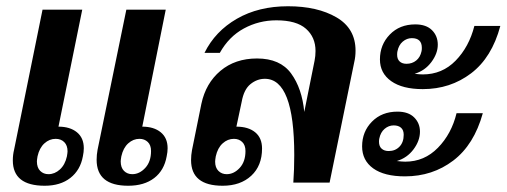

<svg xmlns="http://www.w3.org/2000/svg" viewBox="-20 -584 1620 614"><path d="M116 -553H243L167 -179Q204 -179 226 -161Q248 -143 248 -110Q248 -98 245 -84Q237 -40 205 -15Q173 10 123 10Q21 10 21 -71Q21 -89 25 -105ZM384 -553H510L435 -179Q472 -179 494 -161Q516 -143 516 -110Q516 -98 513 -84Q505 -39 473 -14.5Q441 10 390 10Q289 10 289 -73Q289 -89 292 -105ZM98 -68Q98 -48 108.5 -37.5Q119 -27 135 -27Q155 -27 171.5 -42Q188 -57 194 -84Q196 -96 196 -100Q196 -119 185.5 -129.5Q175 -140 158 -140Q138 -140 122 -125.5Q106 -111 100 -84Q98 -72 98 -68ZM366 -68Q366 -48 376.5 -37.5Q387 -27 403 -27Q426 -27 444.5 -47Q463 -67 463 -101Q463 -120 452.5 -130Q442 -140 426 -140Q406 -140 390 -125.5Q374 -111 368 -84Q366 -72 366 -68Z M591 -72Q591 -88 594 -104L624 -252Q638 -318 685 -357.5Q732 -397 802 -397Q876 -397 911 -349Q946 -301 953 -226L986 -390Q989 -405 989 -421Q989 -465 958.5 -492Q928 -519 864 -519Q808 -519 760 -493Q712 -467 683 -415H634Q668 -484 737.5 -524Q807 -564 901 -564Q995 -564 1056 -528.5Q1117 -493 1117 -422Q1117 -403 1113 -386L1034 0H918Q921 -42 921 -88Q921 -332 827 -332Q802 -332 781 -315Q760 -298 753 -259L736 -179Q774 -179 796 -161Q818 -143 818 -109Q818 -54 783.5 -22Q749 10 692 10Q591 10 591 -72ZM765 -101Q765 -120 754.5 -130Q744 -140 728 -140Q708 -140 692 -125.5Q676 -111 670 -84Q668 -72 668 -67Q668 -48 678.5 -37.5Q689 -27 705 -27Q728 -27 746.5 -47Q765 -67 765 -101Z M1308 -506Q1343 -506 1361.5 -487.5Q1380 -469 1380 -441Q1380 -413 1359.5 -385.5Q1339 -358 1306 -348Q1322 -346 1332 -346Q1394 -346 1437 -390Q1480 -434 1497 -501H1580Q1553 -400 1486.5 -349.5Q1420 -299 1332 -299Q1267 -299 1231 -324.5Q1195 -350 1195 -394Q1195 -441 1226.5 -473.5Q1258 -506 1308 -506ZM1250 -409Q1250 -395 1258 -387.5Q1266 -380 1280 -380Q1298 -380 1311 -390.5Q1324 -401 1328 -420Q1329 -424 1329 -431Q1329 -462 1297 -462Q1281 -462 1268 -451Q1255 -440 1251 -420Q1250 -416 1250 -409ZM1251 -227Q1286 -227 1304.5 -208.5Q1323 -190 1323 -163Q1323 -134 1302.5 -106.5Q1282 -79 1249 -69Q1267 -67 1276 -67Q1337 -67 1380.5 -111.5Q1424 -156 1440 -222H1524Q1496 -121 1429.5 -70.5Q1363 -20 1275 -20Q1209 -20 1173.5 -45.5Q1138 -71 1138 -116Q1138 -163 1169.5 -195Q1201 -227 1251 -227ZM1192 -131Q1192 -116 1200.5 -108.5Q1209 -101 1223 -101Q1244 -101 1257.5 -115Q1271 -129 1271 -153Q1271 -168 1262.5 -175.5Q1254 -183 1239 -183Q1223 -183 1210 -172Q1197 -161 1193 -141Q1192 -137 1192 -131Z"/></svg>

Font: Trirong SemiBold
Style: Italic
Weight: 600
Italic angle: -12°
Designer: Katatrad Team
Foundry: CadsonDemak
Version: Version 1.001